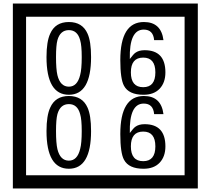

<svg xmlns="http://www.w3.org/2000/svg" viewBox="-20 -980 1195 1090"><path d="M1103 90H53V-960H1103ZM1028 15V-885H128V15ZM497 -656Q497 -442 371 -442Q244 -442 244 -656Q244 -744 265 -789Q294 -855 371 -855Q448 -855 477 -789Q497 -745 497 -656ZM444 -656Q444 -723 435 -752Q420 -809 371 -809Q322 -809 306 -752Q298 -723 298 -656Q298 -587 306 -553Q322 -488 371 -488Q419 -488 435 -554Q444 -587 444 -656ZM919 -569Q919 -511 886.5 -476.5Q854 -442 795 -442Q711 -442 684 -493Q663 -531 663 -639Q663 -855 797 -855Q895 -855 908 -752H855Q850 -812 796 -812Q713 -812 717 -645Q738 -673 748 -680Q768 -695 801 -695Q919 -695 919 -569ZM862 -569Q862 -653 793 -653Q723 -653 723 -569Q723 -485 793 -485Q862 -485 862 -569ZM497 -236Q497 -22 371 -22Q244 -22 244 -236Q244 -324 265 -369Q294 -435 371 -435Q448 -435 477 -369Q497 -325 497 -236ZM444 -236Q444 -303 435 -332Q420 -389 371 -389Q322 -389 306 -332Q298 -303 298 -236Q298 -167 306 -133Q322 -68 371 -68Q419 -68 435 -134Q444 -167 444 -236ZM919 -149Q919 -91 886.5 -56.5Q854 -22 795 -22Q711 -22 684 -73Q663 -111 663 -219Q663 -435 797 -435Q895 -435 908 -332H855Q850 -392 796 -392Q713 -392 717 -225Q738 -253 748 -260Q768 -275 801 -275Q919 -275 919 -149ZM862 -149Q862 -233 793 -233Q723 -233 723 -149Q723 -65 793 -65Q862 -65 862 -149Z"/></svg>

Font: Unicode BMP Fallback SIL
Style: Regular
Weight: 400
Foundry: NRSI, SIL International
Version: Version 5.1 Based on Unicode 5.1